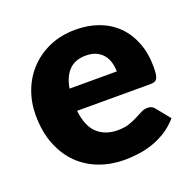

<svg xmlns="http://www.w3.org/2000/svg" viewBox="-101 -628 740 737"><g transform="rotate(-20 269.5 -259.0)"><path d="M375 -321.5Q375 -340 370.2 -357.5Q365.5 -375 354.8 -388.8Q344 -402.5 326.5 -411Q309 -419.5 284 -419.5Q240 -419.5 215 -394.2Q190 -369 182 -321.5ZM180 -231.5Q187.5 -166.5 219.5 -137.2Q251.5 -108 302 -108Q329 -108 348.5 -114.5Q368 -121 383.2 -129Q398.5 -137 411.2 -143.5Q424 -150 438 -150Q456.5 -150 466 -136.5L511 -81Q487 -53.5 459.2 -36.2Q431.5 -19 402.2 -9.2Q373 0.5 343.8 4.2Q314.5 8 288 8Q233.5 8 185.8 -9.8Q138 -27.5 102.2 -62.5Q66.5 -97.5 45.8 -149.5Q25 -201.5 25 -270.5Q25 -322.5 42.8 -369Q60.5 -415.5 93.8 -450.5Q127 -485.5 174.2 -506Q221.5 -526.5 281 -526.5Q332.5 -526.5 375.2 -510.5Q418 -494.5 448.8 -464Q479.5 -433.5 496.8 -389.2Q514 -345 514 -289Q514 -271.5 512.5 -260.5Q511 -249.5 507 -243Q503 -236.5 496.2 -234Q489.5 -231.5 479 -231.5Z"/></g></svg>

Font: Lato 2
Style: Regular
Weight: 900
Designer: Lukasz Dziedzic with Adam Twardoch and Botio Nikoltchev
Foundry: tyPoland Lukasz Dziedzic
Version: Version 2.015; 2015-08-06; http://www.latofonts.com/